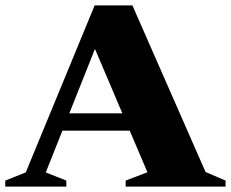

<svg xmlns="http://www.w3.org/2000/svg" viewBox="-34 -695 860 715"><path d="M167 -208.5V-273H511.5V-208.5ZM731.5 -54.5 806 -22.5V0H434V-22.5L515 -53.5L311.5 -532L328.5 -535L136.5 -53L213 -22.5V0H-14.5V-22.5L62 -53L318.5 -675H459Z"/></svg>

Font: Newsreader 24pt ExtraBold
Style: Regular
Weight: 800
Designer: Hugues Gentile
Foundry: Production Type
Version: Version 1.003